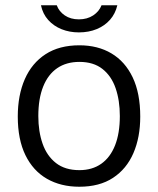

<svg xmlns="http://www.w3.org/2000/svg" viewBox="-20 -699 600 729"><path d="M281 10Q211 10 158.2 -20.2Q105.5 -50.5 76.5 -110Q47.5 -169.5 47.5 -256.5Q47.5 -337.5 74.2 -398.5Q101 -459.5 153 -493.2Q205 -527 281.5 -527Q351.5 -527 403.2 -496.2Q455 -465.5 483.8 -405.2Q512.5 -345 512.5 -256.5Q512.5 -177.5 486.5 -117.5Q460.5 -57.5 409.2 -23.8Q358 10 281 10ZM281.5 -53Q330 -53 364.2 -77Q398.5 -101 416.8 -147Q435 -193 435 -258.5Q435 -317.5 419 -364Q403 -410.5 369 -437.2Q335 -464 281.5 -464Q232 -464 197.2 -440.2Q162.5 -416.5 144 -370.5Q125.5 -324.5 125.5 -258.5Q125.5 -199.5 141.8 -153.2Q158 -107 192.5 -80Q227 -53 281.5 -53ZM425.5 -679Q418 -647 397.8 -624Q377.5 -601 347.2 -588.5Q317 -576 279.5 -576Q244 -576 214 -588Q184 -600 163.2 -623Q142.5 -646 135.5 -679H195.5Q204 -655.5 226 -640.5Q248 -625.5 279.5 -625.5Q311 -625.5 333.8 -640.5Q356.5 -655.5 365.5 -679Z"/></svg>

Font: Public Sans Light
Style: Regular
Weight: 300
Designer: The Public Sans Project Authors: Dan O. Williams and USWDS (Libre Franklin designed by Pablo Impallari and Rodrigo Fuenz
Version: Version 1.007